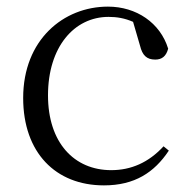

<svg xmlns="http://www.w3.org/2000/svg" viewBox="-20 -546 572 580"><path d="M294 14C387 14 446 -25 490 -91L474 -104C429 -55 376 -32 316 -32C204 -32 125 -115 125 -258C125 -404 204 -495 308 -495C333 -495 357 -491 382 -480L403 -408C410 -379 423 -366 449 -366C469 -366 482 -376 488 -399C464 -477 392 -526 306 -526C172 -526 50 -426 50 -250C50 -85 148 14 294 14Z"/></svg>

Font: Noto Serif CJK TC Light
Style: Regular
Weight: 300
Designer: Ryoko NISHIZUKA 西塚涼子 (kana & ideographs); Frank Grießhammer (Latin, Greek & Cyrillic); Wenlong ZHANG 张文龙 (bopomofo); San
Foundry: Adobe
Version: Version 2.001;hotconv 1.1.0;makeotfexe 2.6.0